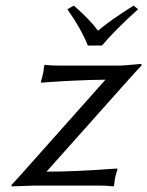

<svg xmlns="http://www.w3.org/2000/svg" viewBox="-20 -664 527 687"><path d="M294.4 -501Q269.5 -562.5 221.2 -630.9L244.1 -644Q302.7 -592.8 330.6 -554.2Q373.5 -590.8 458 -644L474.1 -630.9Q391.6 -556.6 344.7 -501ZM146.5 -49.8Q200.7 -49.8 263.7 -52.7Q326.7 -55.7 362.8 -58.6L398.9 -61L400.4 -58.1Q396 -45.9 391.6 -26.9Q390.6 -22 389.9 -13.9Q389.2 -5.9 388.2 0L385.3 2.9Q363.3 0 330.1 0H104L22.5 2.9L20.5 -1.5Q21.5 -2.4 48.8 -32.2L357.4 -378.9Q306.6 -378.4 249 -375.7Q191.4 -373 159.2 -370.6L127.4 -368.2L126 -371.1Q129.4 -380.9 134.3 -401.9Q135.3 -405.8 135.7 -409.4Q136.2 -413.1 136.7 -418.7Q137.2 -424.3 138.2 -429.2L140.6 -432.1Q162.6 -429.2 196.3 -429.2H400.4Q413.1 -429.2 432.4 -430.7Q451.7 -432.1 466.3 -433.6Q481 -435.1 482.4 -435.1Q487.8 -435.1 486.3 -429.2Q475.6 -418.9 447.3 -387.2Z"/></svg>

Font: Linux Biolinum G
Style: Italic
Weight: 400
Italic angle: -12°
Designer: Philipp H. Poll
Foundry: Philipp H. Poll
Version: Version 0.5.1